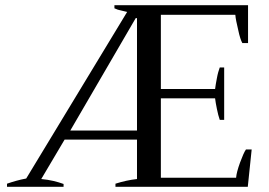

<svg xmlns="http://www.w3.org/2000/svg" viewBox="-20 -720 1038 740"><path d="M7 -12C7 -12 7 0 7 0C7 0 225 0 225 0C225 0 225 -11 225 -11C200 -20 172 -27 139 -30C139 -30 229 -182 229 -182C229 -182 508 -182 508 -182C508 -182 508 -30 508 -30C481 -27 453 -21 425 -12C425 -12 425 0 425 0C425 0 935 0 935 0C935 0 950 -144 950 -144C950 -144 928 -144 928 -144C921 -134 914 -117 905 -93C896 -68 891 -49 890 -35C890 -35 600 -35 600 -35C600 -35 600 -341 600 -341C600 -341 809 -341 809 -341C810 -330 813 -316 816 -300C819 -284 823 -270 827 -258C827 -258 844 -258 844 -258C844 -258 844 -460 844 -460C844 -460 827 -460 827 -460C823 -449 819 -436 816 -419C813 -402 810 -388 809 -377C809 -377 600 -377 600 -377C600 -377 600 -663 600 -663C600 -663 887 -663 887 -663C888 -649 892 -630 898 -605C903 -580 909 -563 914 -554C914 -554 936 -554 936 -554C936 -554 936 -700 936 -700C936 -700 421 -700 421 -700C421 -700 421 -688 421 -688C429 -684 438 -681 449 -679C460 -676 467 -675 470 -674C470 -674 81 -32 81 -32C54 -27 30 -20 7 -12ZM508 -217C508 -217 251 -217 251 -217C251 -217 503 -650 503 -650C503 -650 508 -650 508 -650C508 -650 508 -217 508 -217Z"/></svg>

Font: BUSH 25 TRIRONG
Style: Regular
Weight: 400
Designer: Katatrad Team
Foundry: CadsonDemak